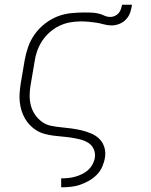

<svg xmlns="http://www.w3.org/2000/svg" viewBox="-20 -581 640 816"><path d="M240 215V177H241Q256 177 270.5 175.5Q285 174 299.5 170Q314 166 328.5 159Q343 152 354.5 141.5Q366 131 373.5 117Q381 103 383 89Q386 69 378 52Q370 35 354.5 25.5Q339 16 320.5 11.5Q302 7 283 4Q264 1 245 -0.5Q226 -2 207 -4.5Q188 -7 169.5 -12Q151 -17 135.5 -26.5Q120 -36 107.5 -49Q95 -62 86 -77.5Q77 -93 71.5 -111Q66 -129 64 -148Q62 -167 63.5 -186.5Q65 -206 68 -226L85 -326Q90 -354 100 -382.5Q110 -411 128 -436Q146 -461 171 -480.5Q196 -500 224 -511Q252 -522 281.5 -525Q311 -528 339 -528Q354 -528 368 -527.5Q382 -527 396 -524Q410 -521 422.5 -515Q435 -509 449 -509Q458 -509 467.5 -513Q477 -517 484 -525Q491 -533 494 -542.5Q497 -552 499 -561H541Q539 -545 533.5 -528.5Q528 -512 516 -499Q504 -486 487.5 -479.5Q471 -473 454 -473Q437 -473 421.5 -477.5Q406 -482 390 -484.5Q374 -487 357.5 -488.5Q341 -490 324 -490Q301 -490 278 -486Q255 -482 233 -471.5Q211 -461 192 -444.5Q173 -428 159.5 -407.5Q146 -387 138 -364.5Q130 -342 127 -319L110 -219Q106 -197 106 -174.5Q106 -152 111.5 -131.5Q117 -111 129 -93.5Q141 -76 158 -63.5Q175 -51 196.5 -46.5Q218 -42 240 -40Q262 -38 284 -35Q306 -32 327 -27Q348 -22 368 -13.5Q388 -5 402.5 9.5Q417 24 423.5 45Q430 66 426 89Q423 108 414.5 127.5Q406 147 391 162Q376 177 357.5 187.5Q339 198 319.5 204.5Q300 211 280.5 213Q261 215 241 215Z"/></svg>

Font: Iosevka SS04 XLt Ex
Style: Italic
Weight: 200
Width: 7
Italic angle: -9°
Monospace: yes
Designer: Belleve Invis
Foundry: Belleve Invis
Version: Version 19.0.0; ttfautohint (v1.8.4)